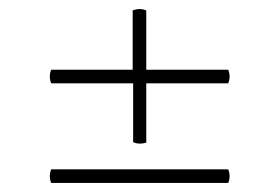

<svg xmlns="http://www.w3.org/2000/svg" viewBox="-20 -526 617 424"><path d="M274 -342V-212C283 -208 294 -208 303 -211V-342H484C488 -352 488 -362 484 -372H303V-503C293 -507 283 -507 273 -503V-372H93C89 -362 89 -352 93 -342ZM93 -152C89 -142 89 -132 93 -122H484C488 -132 488 -142 484 -152Z"/></svg>

Font: Arima Koshi Thin
Style: Regular
Weight: 250
Designer: Joana Correia and Natanael Gama
Foundry: NDISCOVER
Version: Version 1.019;PS 001.019;hotconv 1.0.88;makeotf.lib2.5.64775